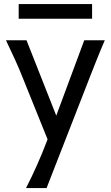

<svg xmlns="http://www.w3.org/2000/svg" viewBox="-20 -699 553 958"><path d="M212.4 239.3H109.9Q123.5 212.9 137.5 183.6Q151.4 154.3 164.8 124.3Q178.2 94.2 190.4 64.7Q202.6 35.2 212.9 7.8L217.3 -3.9L87.9 -324.7Q74.7 -357.9 55.9 -399.4Q37.1 -440.9 9.8 -498H112.3L260.7 -122.1L400.4 -498H502.9Q478.5 -441.4 462.2 -400.1Q445.8 -358.9 432.6 -325.2ZM73.2 -678.7H439.5V-605.5H73.2Z"/></svg>

Font: Andika Compact
Style: Regular
Weight: 400
Designer: Victor Gaultney, Annie Olsen, Julie Remington, Don Collingsworth, Eric Hays, Becca Hirsbrunner
Foundry: SIL International
Version: Version 5.000 ; LnSpcTght